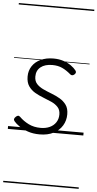

<svg xmlns="http://www.w3.org/2000/svg" viewBox="-76 -927 682 1345"><g transform="rotate(5 265.5 -255.0)"><path d="M225 19Q179 19 142.5 6.5Q106 -6 80.5 -24Q55 -42 43 -57Q36 -65 37.5 -73Q39 -81 48 -89Q56 -97 63.5 -98Q71 -99 79 -91Q106 -64 143 -45.5Q180 -27 228 -27Q264 -27 291.5 -39.5Q319 -52 335 -76Q351 -100 351 -132Q351 -164 333 -183.5Q315 -203 287.5 -215.5Q260 -228 228.5 -240Q197 -252 169.5 -268Q142 -284 124 -310Q106 -336 106 -378Q106 -419 127 -451Q148 -483 186.5 -501Q225 -519 276 -519Q315 -519 346.5 -508.5Q378 -498 400.5 -482Q423 -466 436 -449Q442 -441 440.5 -434Q439 -427 431 -420Q424 -414 416 -413.5Q408 -413 401 -420Q372 -445 342 -459Q312 -473 272 -473Q220 -473 190 -449Q160 -425 160 -382Q160 -350 178 -330.5Q196 -311 224 -298Q252 -285 283.5 -273Q315 -261 342.5 -245Q370 -229 388 -204Q406 -179 406 -138Q406 -94 384.5 -58.5Q363 -23 322.5 -2Q282 19 225 19ZM0 365H531V375H0ZM0 -20H531V0H0ZM0 -505H531V-500H0ZM0 -885H531V-875H0Z"/></g></svg>

Font: Playwrite GB J Guides
Style: Italic
Weight: 400
Italic angle: -7.01216°
Designer: Veronika Burian, José Scaglione
Foundry: TypeTogether
Version: Version 1.003